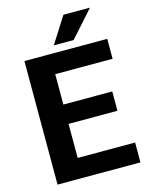

<svg xmlns="http://www.w3.org/2000/svg" viewBox="-132 -985 826 1067"><g transform="rotate(-15 281.0 -451.5)"><path d="M540.5 -114.3V0H63.5V-710.9H540V-596.2H210V-421.4H491.2V-310.1H210V-114.3ZM243.7 -752.9 339.4 -903.3H492.2L357.9 -752.9Z"/></g></svg>

Font: Vazirmatn UI FD
Style: Bold
Weight: 700
Designer: Saber Rastikerdar
Foundry: Saber Rastikerdar
Version: Version 33.003